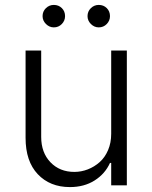

<svg xmlns="http://www.w3.org/2000/svg" viewBox="-20 -750 617 777"><path d="M430 -208.5V-545.5H493.3V0H430V-90.6H425.1Q405.2 -46.5 362.9 -19.7Q320.7 7.1 262.8 7.1Q182.2 7.1 132.8 -45.1Q83.5 -97.3 83.5 -192.1V-545.5H146.7V-196Q146.7 -132.5 184.1 -93.4Q221.6 -54.3 280.9 -54.3Q308.9 -54.3 335.4 -64.6Q361.9 -74.9 383.2 -93.8Q404.5 -112.6 417.3 -142.4Q430 -172.2 430 -208.5ZM197.8 -639.2Q179.7 -639.2 166 -652.9Q152.3 -666.5 152.3 -684.7Q152.3 -703.8 165.8 -717Q179.3 -730.1 197.8 -730.1Q217.3 -730.1 230.3 -717.2Q243.3 -704.2 243.3 -684.7Q243.3 -666.2 230.1 -652.7Q217 -639.2 197.8 -639.2ZM379.6 -639.2Q361.5 -639.2 347.8 -652.9Q334.2 -666.5 334.2 -684.7Q334.2 -703.8 347.7 -717Q361.2 -730.1 379.6 -730.1Q399.1 -730.1 412.1 -717.2Q425.1 -704.2 425.1 -684.7Q425.1 -666.2 411.9 -652.7Q398.8 -639.2 379.6 -639.2Z"/></svg>

Font: Inter Light BETA
Style: Regular
Weight: 300
Designer: Rasmus Andersson
Foundry: rsms
Version: Version 3.011;git-f93a4a705